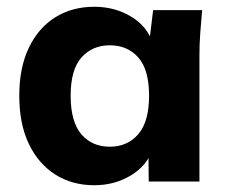

<svg xmlns="http://www.w3.org/2000/svg" viewBox="-20 -537 672 568"><path d="M259 11Q193 11 143 -21Q93 -53 65 -112Q37 -171 37 -254Q37 -336 65 -395Q93 -454 143 -485.5Q193 -517 259 -517Q320 -517 368.5 -487.5Q417 -458 432 -408H421L433 -507H578Q575 -474 572.5 -440.5Q570 -407 570 -375V0H420L419 -95H431Q415 -47 367 -18Q319 11 259 11ZM305 -103Q357 -103 389 -140Q421 -177 421 -254Q421 -331 389 -367Q357 -403 305 -403Q253 -403 221 -367Q189 -331 189 -254Q189 -177 220.5 -140Q252 -103 305 -103Z"/></svg>

Font: Mulish ExtraLight ExtraBold
Style: Regular
Weight: 800
Version: Version 3.603